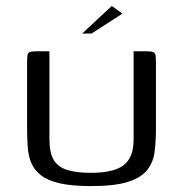

<svg xmlns="http://www.w3.org/2000/svg" viewBox="-20 -636 628 659"><path d="M515.3 -196.6Q515.3 -154 511 -117.4Q506.7 -80.8 486.3 -53.9Q466 -27 420.3 -12.1Q374.6 2.7 291.8 2.7Q226.5 2.7 184.9 -6.9Q143.4 -16.5 120.5 -34.5Q97.6 -52.5 87.6 -76.4Q77.5 -100.3 75.3 -129.7Q73 -159 73 -191.5V-419.9Q73 -436.4 74 -445.1Q75.1 -453.9 81.8 -457Q88.5 -460 103.4 -460H149.7V-156.8Q149.7 -112.3 164.1 -87.6Q178.5 -63 210 -52.9Q241.5 -42.8 292 -42.8Q370.5 -42.8 404.5 -69.2Q438.6 -95.6 438.6 -157V-460H483.7Q499.5 -460 506.2 -457Q513 -453.9 514.1 -445.1Q515.3 -436.4 515.3 -419.9ZM262.2 -521 363.9 -615.8 399.8 -589.1 294.5 -521Z"/></svg>

Font: Genos Thin
Style: Regular
Weight: 100
Designer: Robert E. Leuschke
Foundry: Robert E. Leuschke
Version: Version 1.010